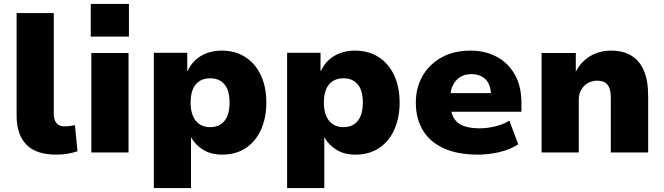

<svg xmlns="http://www.w3.org/2000/svg" viewBox="-20 -771 3360 971"><path d="M264 11Q163 11 113.5 -39.5Q64 -90 64 -187V-705H252V-197Q252 -176 258 -161.5Q264 -147 276 -139.5Q288 -132 307 -132Q322 -132 333.5 -133.5Q345 -135 359 -138L372 -6Q344 3 320 7Q296 11 264 11Z M439 -586V-751H632V-586ZM442 0V-503H630V0Z M758 180V-504H927V-412H929Q952 -462 997 -488.5Q1042 -515 1101 -515Q1171 -515 1222 -481.5Q1273 -448 1300 -389Q1327 -330 1327 -252Q1327 -177 1301 -117.5Q1275 -58 1225 -23.5Q1175 11 1103 11Q1047 11 1007.5 -13.5Q968 -38 947 -76H946V180ZM1043 -128Q1090 -128 1115.5 -160Q1141 -192 1141 -252Q1141 -313 1115.5 -344Q1090 -375 1043 -375Q996 -375 970 -344Q944 -313 944 -252Q944 -192 970.5 -160Q997 -128 1043 -128Z M1432 180V-504H1601V-412H1603Q1626 -462 1671 -488.5Q1716 -515 1775 -515Q1845 -515 1896 -481.5Q1947 -448 1974 -389Q2001 -330 2001 -252Q2001 -177 1975 -117.5Q1949 -58 1899 -23.5Q1849 11 1777 11Q1721 11 1681.5 -13.5Q1642 -38 1621 -76H1620V180ZM1717 -128Q1764 -128 1789.5 -160Q1815 -192 1815 -252Q1815 -313 1789.5 -344Q1764 -375 1717 -375Q1670 -375 1644 -344Q1618 -313 1618 -252Q1618 -192 1644.5 -160Q1671 -128 1717 -128Z M2397 11Q2293 11 2223 -21.5Q2153 -54 2118 -113Q2083 -172 2083 -252Q2083 -327 2116.5 -386Q2150 -445 2212 -480Q2274 -515 2359 -515Q2434 -515 2492 -484Q2550 -453 2583.5 -394Q2617 -335 2617 -250V-206H2235V-300H2473L2463 -286Q2463 -342 2436.5 -369Q2410 -396 2363 -396Q2331 -396 2307.5 -381.5Q2284 -367 2270.5 -340Q2257 -313 2257 -273V-256Q2257 -208 2272.5 -178.5Q2288 -149 2321 -135.5Q2354 -122 2406 -122Q2444 -122 2485 -132Q2526 -142 2556 -161L2601 -41Q2559 -14 2504.5 -1.5Q2450 11 2397 11Z M2719 0V-503H2892V-410H2893Q2919 -460 2965.5 -487.5Q3012 -515 3070 -515Q3131 -515 3172.5 -490Q3214 -465 3236 -414.5Q3258 -364 3258 -284V0H3069V-278Q3069 -308 3061.5 -326.5Q3054 -345 3039 -354Q3024 -363 3000 -363Q2974 -363 2953 -351Q2932 -339 2919.5 -317Q2907 -295 2907 -265V0Z"/></svg>

Font: Nunito Sans 8pt Black
Style: Regular
Weight: 900
Version: Version 3.101;gftools[0.9.27]